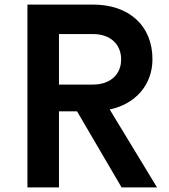

<svg xmlns="http://www.w3.org/2000/svg" viewBox="-20 -820 740 840"><path d="M100 0H238V-333H317L512 0H667L460 -341C573 -365 647 -449 647 -561C647 -708 544 -800 387 -800H100ZM238 -450V-671H387C462 -671 510 -627 510 -560C510 -494 462 -450 387 -450Z"/></svg>

Font: Martian Mono Std Md
Style: Regular
Weight: 500
Monospace: yes
Designer: Roman Shamin
Foundry: Evil Martians
Version: Version 1.000